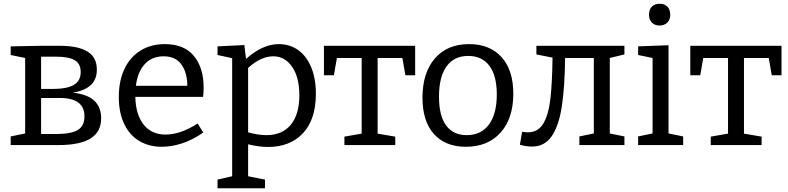

<svg xmlns="http://www.w3.org/2000/svg" viewBox="-20 -773 4200 1023"><path d="M519 -143Q519 -71 463 -35.5Q407 0 290 0H37V-46L114 -62V-464L37 -480V-526L199 -529H298Q396 -529 446 -498.5Q496 -468 496 -402Q496 -350 464 -320Q432 -290 368 -279Q519 -264 519 -143ZM199 -471V-299H257Q338 -299 374 -321Q410 -343 410 -389Q410 -433 378.5 -452Q347 -471 280 -471ZM280 -59Q359 -59 394.5 -80.5Q430 -102 430 -153Q430 -251 299 -251H199V-59Z M1033 -115 1063 -67Q1009 -29 952.5 -10Q896 9 842 9Q774 9 722.5 -21.5Q671 -52 642 -112Q613 -172 613 -256Q613 -342 643 -405.5Q673 -469 728.5 -503.5Q784 -538 858 -538Q961 -538 1013 -475Q1065 -412 1065 -307Q1065 -277 1062 -257H701Q703 -163 745 -109.5Q787 -56 862 -56Q942 -56 1033 -115ZM704 -316H978Q978 -385 947 -429Q916 -473 852 -473Q789 -473 751 -431Q713 -389 704 -316Z M1663 -273Q1663 -137 1594.5 -63.5Q1526 10 1408 10Q1361 10 1302 -4V166L1392 184V230H1139V184L1217 166V-463L1139 -480V-526L1282 -533L1291 -459Q1379 -538 1466 -538Q1523 -538 1567.5 -507Q1612 -476 1637.5 -416Q1663 -356 1663 -273ZM1575 -265Q1575 -361 1536.5 -417Q1498 -473 1436 -473Q1370 -473 1302 -411V-68Q1355 -53 1399 -53Q1484 -53 1529.5 -108.5Q1575 -164 1575 -265Z M1706 -372V-529H2192V-372H2140L2124 -464H1992V-61L2086 -45V0H1815V-45L1907 -61V-464H1775L1759 -372Z M2715 -274Q2715 -143 2647.5 -67Q2580 9 2462 9Q2353 9 2292 -59Q2231 -127 2231 -253Q2231 -385 2297 -461.5Q2363 -538 2479 -538Q2590 -538 2652.5 -468.5Q2715 -399 2715 -274ZM2319 -258Q2319 -156 2357 -104.5Q2395 -53 2467 -53Q2544 -53 2585.5 -110Q2627 -167 2627 -269Q2627 -370 2587.5 -422.5Q2548 -475 2475 -475Q2399 -475 2359 -419Q2319 -363 2319 -258Z M3307 -483 3229 -464V-62L3307 -46V0H3067V-46L3144 -62V-464H2991Q2989 -305 2973 -203Q2957 -101 2919 -46.5Q2881 8 2814 8Q2784 8 2750 -2L2762 -71Q2779 -68 2793 -68Q2846 -68 2874 -113.5Q2902 -159 2912 -242Q2922 -325 2924 -466L2838 -483V-529H3307Z M3542 -532V-62L3620 -46V0H3380V-46L3457 -62V-464L3380 -480V-526ZM3438 -695Q3438 -723 3453.5 -738Q3469 -753 3495 -753Q3520 -753 3535.5 -738Q3551 -723 3551 -695Q3551 -667 3535 -652Q3519 -637 3494 -637Q3469 -637 3453.5 -652.5Q3438 -668 3438 -695Z M3658 -372V-529H4144V-372H4092L4076 -464H3944V-61L4038 -45V0H3767V-45L3859 -61V-464H3727L3711 -372Z"/></svg>

Font: Bitter Pro
Style: Regular
Weight: 400
Designer: Sol Matas, and Bitter project Authors
Foundry: Sol Matas
Version: Version 1.010